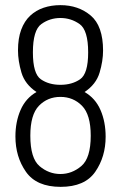

<svg xmlns="http://www.w3.org/2000/svg" viewBox="-20 -717 471 747"><path d="M40 -186Q40 -107 81 -48.5Q122 10 216 10Q310 10 350.5 -48.5Q391 -107 391 -185Q391 -243 371 -289Q351 -335 309 -359Q354 -389 367.5 -434.5Q381 -480 381 -520Q381 -616 333 -656.5Q285 -697 215 -697Q180 -697 150 -687Q120 -677 97.5 -656Q75 -635 62.5 -601.5Q50 -568 50 -521Q50 -480 63.5 -434.5Q77 -389 122 -359Q80 -335 60 -289Q40 -243 40 -186ZM108 -513Q108 -600 141 -623.5Q174 -647 215 -647Q256 -647 289.5 -623.5Q323 -600 323 -513Q323 -430 291.5 -408.5Q260 -387 215 -387Q170 -387 139 -408.5Q108 -430 108 -513ZM98 -189Q98 -271 131.5 -305.5Q165 -340 215 -340Q265 -340 299 -305.5Q333 -271 333 -189Q333 -102 296.5 -71Q260 -40 215 -40Q170 -40 134 -70.5Q98 -101 98 -189Z"/></svg>

Font: Secuela Light
Style: Regular
Weight: 300
Designer: Fernando Haro
Foundry: deFharo
Version: Version 1.708